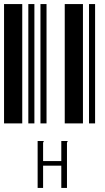

<svg xmlns="http://www.w3.org/2000/svg" viewBox="-20 -610 520 949"><path d="M0 0V-590H90V0ZM120 0V-590H150V0ZM180 0V-590H210V0ZM300 0V-590H390V0ZM420 0V-590H450V0ZM166 87H196V90Q194 92 193 95Q193 97 193 104V186H283V87H314V90Q312 92 311 95Q311 97 311 104V319H283V209H193V319H166Z"/></svg>

Font: Libre Barcode 39 Text
Style: Regular
Weight: 400
Version: Version 1.005; ttfautohint (v1.8.3)